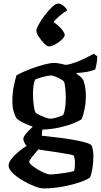

<svg xmlns="http://www.w3.org/2000/svg" viewBox="-20 -851 562 1071"><path d="M222 200Q203 200 171 187.5Q139 175 106 155.5Q73 136 50.5 114Q28 92 28 73Q28 56 44 35.5Q60 15 83 -4.5Q106 -24 128 -37Q122 -44 116 -55.5Q110 -67 110 -76Q110 -88 128 -109Q146 -130 163 -144Q88 -172 72 -192Q64 -203 56.5 -228Q49 -253 49 -285Q49 -333 57 -370.5Q65 -408 72 -431Q82 -437 107 -448.5Q132 -460 164 -471.5Q196 -483 228 -491.5Q260 -500 283 -500Q297 -500 316 -496Q335 -492 347 -489Q372 -492 402.5 -503.5Q433 -515 460 -528.5Q487 -542 502 -551L522 -538Q523 -519 519 -497.5Q515 -476 511 -463Q488 -454 461.5 -449.5Q435 -445 407 -444V-439Q415 -434 425.5 -426Q436 -418 445 -404Q451 -388 455 -363.5Q459 -339 459 -319Q459 -280 452 -244.5Q445 -209 436 -187Q423 -177 391.5 -164Q360 -151 314.5 -140.5Q269 -130 216 -128L213 -94Q221 -93 249 -90Q277 -87 313.5 -82.5Q350 -78 387 -71.5Q424 -65 452 -57.5Q480 -50 490 -41Q496 -29 498.5 -11.5Q501 6 501 21Q501 52 496 85.5Q491 119 482 139Q465 152 424 166Q383 180 329.5 190Q276 200 222 200ZM261 -189Q270 -189 284.5 -192.5Q299 -196 312.5 -201Q326 -206 333 -210Q339 -223 343 -248.5Q347 -274 347 -300Q347 -333 344 -361Q341 -389 336 -397Q332 -402 318 -410Q304 -418 288.5 -424Q273 -430 265 -430Q250 -430 221 -422.5Q192 -415 176 -407Q164 -381 164 -328Q164 -292 168.5 -261Q173 -230 178 -224Q183 -218 199 -210Q215 -202 233 -195.5Q251 -189 261 -189ZM258 122Q275 122 301 119Q327 116 352.5 112Q378 108 393 103Q396 96 397 82Q398 68 398 59Q398 31 391 17Q389 14 370 10.5Q351 7 324 2.5Q297 -2 269 -6Q241 -10 220.5 -13Q200 -16 194 -18Q177 1 160 22.5Q143 44 143 52Q143 59 157 71Q171 83 191 94.5Q211 106 229.5 114Q248 122 258 122ZM253 -592Q243 -592 226.5 -608.5Q210 -625 196.5 -645.5Q183 -666 183 -679Q183 -692 197 -716.5Q211 -741 231 -767.5Q251 -794 271 -812.5Q291 -831 304 -831Q320 -831 336.5 -816.5Q353 -802 354 -792Q335 -782 312.5 -762.5Q290 -743 279 -729Q292 -719 306.5 -706Q321 -693 331 -679Q341 -665 341 -656Q341 -645 325 -630Q309 -615 288 -603.5Q267 -592 253 -592Z"/></svg>

Font: Texturina SemiBold
Style: Regular
Weight: 600
Designer: Guillermo Torres Carreño
Foundry: Omnibus-Type
Version: Version 1.002; ttfautohint (v1.8.3)